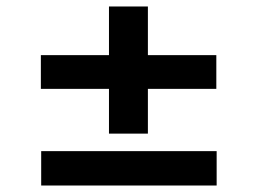

<svg xmlns="http://www.w3.org/2000/svg" viewBox="-20 -569 794 592"><path d="M106 -295V-399H647V-295ZM107 3V-103H648V3ZM316 -157V-549H436V-157Z"/></svg>

Font: Lexend Peta Medium
Style: Regular
Weight: 500
Designer: Bonnie Shaver-Troup, Thomas Jockin
Foundry: Lexend
Version: Version 1.007